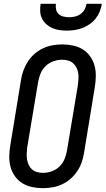

<svg xmlns="http://www.w3.org/2000/svg" viewBox="-20 -975 552 1003"><path d="M204 8Q175 8 147 2Q119 -4 96.5 -18Q74 -32 58 -54.5Q42 -77 35 -103.5Q28 -130 28.5 -159Q29 -188 34 -217L90 -559Q94 -584 103 -608.5Q112 -633 126.5 -655Q141 -677 161.5 -694.5Q182 -712 205.5 -723Q229 -734 254.5 -738.5Q280 -743 305 -743Q334 -743 362 -737Q390 -731 412.5 -717Q435 -703 451 -680.5Q467 -658 474 -631.5Q481 -605 480.5 -576Q480 -547 475 -518L419 -176Q415 -151 406.5 -126.5Q398 -102 383 -80Q368 -58 348 -40.5Q328 -23 304 -12Q280 -1 254.5 3.5Q229 8 204 8ZM205 -72Q227 -72 250 -80Q273 -88 290.5 -105Q308 -122 317 -144Q326 -166 330 -189L387 -531Q389 -547 390 -563Q391 -579 388.5 -594Q386 -609 379 -622.5Q372 -636 361 -645.5Q350 -655 335 -659Q320 -663 304 -663Q282 -663 259 -655Q236 -647 218.5 -630Q201 -613 192 -591Q183 -569 179 -546L122 -204Q120 -188 119.5 -172Q119 -156 121.5 -141Q124 -126 130.5 -112.5Q137 -99 148 -89.5Q159 -80 174 -76Q189 -72 205 -72ZM329 -815Q309 -815 289.5 -818Q270 -821 253 -828.5Q236 -836 222 -848.5Q208 -861 199.5 -878Q191 -895 190 -915Q189 -935 192 -955H272Q270 -940 273 -925.5Q276 -911 286.5 -901.5Q297 -892 311.5 -888.5Q326 -885 341 -885Q356 -885 371.5 -888.5Q387 -892 400.5 -901.5Q414 -911 422 -925.5Q430 -940 432 -955H512Q509 -935 501 -915Q493 -895 479.5 -878Q466 -861 448 -848.5Q430 -836 410 -828.5Q390 -821 369.5 -818Q349 -815 329 -815Z"/></svg>

Font: Iosevka Medium
Style: Italic
Weight: 500
Italic angle: -9°
Monospace: yes
Designer: Belleve Invis
Foundry: Belleve Invis
Version: Version 32.5.0; ttfautohint (v1.8.4)